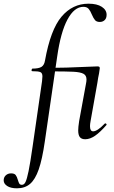

<svg xmlns="http://www.w3.org/2000/svg" viewBox="-130 -746 620 1041"><path d="M-110 232Q-110 215 -98.5 204.5Q-87 194 -70 194Q-52 194 -45 203Q-38 212 -33 230Q-29 244 -25 250Q-21 256 -11 256Q1 256 8.5 240.5Q16 225 25 181.5Q34 138 47 47L98 -306Q100 -326 100 -332Q100 -350 89 -355Q78 -360 44 -360Q41 -360 41 -365Q41 -368 42.5 -371Q44 -374 45 -374Q80 -374 95 -383.5Q110 -393 114 -418Q144 -585 203.5 -655.5Q263 -726 350 -726Q396 -726 422 -709Q448 -692 448 -666Q448 -647 437.5 -637Q427 -627 411 -627Q394 -627 385.5 -636.5Q377 -646 368 -667Q360 -687 350.5 -698Q341 -709 322 -709Q273 -709 236 -640.5Q199 -572 180 -439L113 21Q99 118 80 172.5Q61 227 33 251Q5 275 -38 275Q-72 275 -91 262.5Q-110 250 -110 232ZM294 -39Q294 -56 299 -89L336 -291Q339 -305 339 -315Q339 -337 322.5 -346Q306 -355 267.5 -357Q229 -359 135 -359L137 -378Q220 -378 346 -384Q390 -386 398 -386Q405 -386 408 -384Q411 -382 411 -376Q411 -374 407 -348Q402 -326 398 -297L361 -89Q358 -73 358 -62Q358 -34 375 -34Q398 -34 438 -76Q439 -77 441 -77Q445 -77 447 -73.5Q449 -70 447 -68Q413 -29 385.5 -10Q358 9 332 9Q312 9 303 -2.5Q294 -14 294 -39Z"/></svg>

Font: Cormorant Infant Medium
Style: Italic
Weight: 500
Italic angle: -10°
Designer: Christian Thalmann (Catharsis Fonts)
Foundry: Catharsis Fonts
Version: Version 4.000